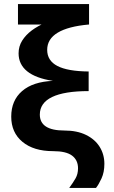

<svg xmlns="http://www.w3.org/2000/svg" viewBox="-20 -720 560 940"><path d="M319 200Q338 174 350 153Q362 132 362 104Q362 64 333 42Q304 20 240 20Q145 20 90 -25.5Q35 -71 35 -149Q35 -228 88 -274Q141 -320 239 -324Q155 -337 113 -371Q71 -405 71 -459Q71 -493 88.5 -521Q106 -549 135.5 -571Q165 -593 203.5 -609Q242 -625 285.5 -634.5Q329 -644 373 -647L415 -600Q314 -591 262.5 -560Q211 -529 211 -476Q211 -423 261 -397Q311 -371 414 -370V-274Q295 -274 235 -245Q175 -216 175 -159Q175 -81 295 -81Q357 -81 401 -59.5Q445 -38 468 -1Q491 36 491 82Q491 123 477 153.5Q463 184 450 200ZM68 -600V-700H416V-600Z"/></svg>

Font: Moderustic SemiBold
Style: Regular
Weight: 600
Designer: Tural Alisoy
Foundry: TAFT Foundry
Version: Version 2.120